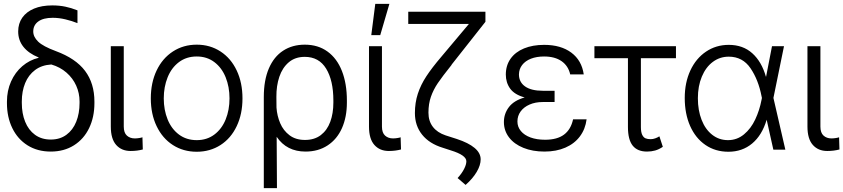

<svg xmlns="http://www.w3.org/2000/svg" viewBox="-20 -767 4322 984"><path d="M248 -739.3Q283.7 -739.3 314.5 -732.9Q345.2 -726.6 377 -713.9V-648.4Q349.1 -659.7 315.7 -667.7Q282.2 -675.8 250 -675.8Q202.1 -675.8 176.3 -657Q150.4 -638.2 150.4 -605.5Q150.4 -578.1 175.5 -553.7Q200.7 -529.3 266.6 -504.9Q368.2 -467.3 416 -403.6Q463.9 -339.8 463.9 -246.1V-238.3Q463.9 -167 436.8 -110.6Q409.7 -54.2 358.9 -22.2Q308.1 9.8 240.2 9.8Q171.9 9.8 121.1 -22.2Q70.3 -54.2 43 -110.6Q15.6 -167 15.6 -238.3V-246.1Q15.6 -302.2 36.6 -349.4Q57.6 -396.5 94.5 -428Q131.3 -459.5 177.7 -470.7V-472.7Q127 -493.2 100.1 -526.9Q73.2 -560.5 73.2 -605.5Q73.2 -646.5 94.2 -676.5Q115.2 -706.5 154.5 -722.9Q193.8 -739.3 248 -739.3ZM240.2 -51.8Q287.1 -51.8 320.3 -76.2Q353.5 -100.6 370.6 -143.1Q387.7 -185.5 387.7 -239.3V-247.1Q387.7 -289.6 370.6 -327.9Q353.5 -366.2 320.8 -394.8Q288.1 -423.3 243.2 -436.5Q193.8 -433.6 159.9 -408.2Q126 -382.8 108.9 -341.1Q91.8 -299.3 91.8 -247.1V-239.3Q91.8 -185.5 108.9 -143.1Q126 -100.6 159.4 -76.2Q192.9 -51.8 240.2 -51.8Z M614.3 -530.3V-118.2Q614.3 -86.4 630.4 -72Q646.5 -57.6 670.9 -57.6Q682.1 -57.6 693.8 -59.6Q705.6 -61.5 710 -63.5L711.9 -1Q683.1 6.8 649.4 6.8Q603 6.8 575.4 -24.2Q547.9 -55.2 547.9 -118.2V-530.3Z M752.9 -262.7Q752.9 -343.3 782.7 -405.8Q812.5 -468.3 866.2 -503.2Q919.9 -538.1 988.3 -538.1Q1056.6 -538.1 1110.1 -503.2Q1163.6 -468.3 1193.1 -405.8Q1222.7 -343.3 1222.7 -262.7Q1222.7 -182.6 1193.1 -120.4Q1163.6 -58.1 1110.1 -23.7Q1056.6 10.7 988.3 10.7Q919.4 10.7 866 -23.7Q812.5 -58.1 782.7 -120.4Q752.9 -182.6 752.9 -262.7ZM1156.2 -262.7Q1156.2 -321.8 1136.5 -370.8Q1116.7 -419.9 1078.6 -448.7Q1040.5 -477.5 988.3 -477.5Q935.5 -477.5 897.2 -448.7Q858.9 -419.9 839.1 -370.8Q819.3 -321.8 819.3 -262.7Q819.3 -203.6 839.1 -154.8Q858.9 -106 897.2 -77.4Q935.5 -48.8 988.3 -48.8Q1040.5 -48.8 1078.6 -77.4Q1116.7 -106 1136.5 -154.8Q1156.2 -203.6 1156.2 -262.7Z M1542 -538.1Q1609.9 -538.1 1658.4 -502.9Q1707 -467.8 1732.4 -403.1Q1757.8 -338.4 1757.8 -252V-241.2Q1757.8 -167.5 1732.7 -110.6Q1707.5 -53.7 1659.4 -22Q1611.3 9.8 1545.9 9.8Q1449.2 9.8 1397.9 -65.9L1399.4 197.3H1332V-269.5Q1332 -356 1357.9 -416.3Q1383.8 -476.6 1431.2 -507.3Q1478.5 -538.1 1542 -538.1ZM1397 -215.8Q1399.9 -173.3 1416 -135.5Q1432.1 -97.7 1463.9 -73.7Q1495.6 -49.8 1543 -49.8Q1591.8 -49.8 1624.3 -74.7Q1656.7 -99.6 1672.6 -142.8Q1688.5 -186 1688.5 -241.2V-252Q1688.5 -354.5 1651.6 -415Q1614.7 -475.6 1542 -475.6Q1492.7 -475.6 1460 -447.8Q1427.2 -419.9 1411.6 -373.5Q1396 -327.1 1396.5 -270.5Z M1937.5 -530.3V-118.2Q1937.5 -86.4 1953.6 -72Q1969.7 -57.6 1994.1 -57.6Q2005.4 -57.6 2017.1 -59.6Q2028.8 -61.5 2033.2 -63.5L2035.2 -1Q2006.3 6.8 1972.7 6.8Q1926.3 6.8 1898.7 -24.2Q1871.1 -55.2 1871.1 -118.2V-530.3ZM1903.3 -747.1H1975.6L1928.7 -586.9H1882.8Z M2467.8 -655.3 2299.8 -442.4Q2295.9 -438.5 2293 -432.6Q2246.6 -374.5 2223.9 -341.1Q2201.2 -307.6 2188.5 -271.2Q2175.8 -234.9 2175.8 -189.5Q2175.8 -146.5 2198.5 -116.9Q2221.2 -87.4 2263.7 -73.2L2321.3 -54.7Q2380.9 -35.2 2412.1 -9Q2443.4 17.1 2443.4 49.8Q2443.4 79.6 2423.1 114Q2402.8 148.4 2366.2 180.7L2325.2 145.5Q2346.7 122.1 2358.4 99.1Q2370.1 76.2 2370.1 59.6Q2370.1 28.3 2291 3.9L2249 -9.8Q2180.2 -30.8 2143.3 -76.9Q2106.4 -123 2106.4 -187.5Q2106.4 -240.7 2121.3 -286.4Q2136.2 -332 2165 -376Q2193.8 -419.9 2242.2 -476.6L2383.3 -644.5H2072.3V-707H2467.8Z M2668.9 -267.6Q2617.2 -281.7 2594.7 -312.7Q2572.3 -343.8 2572.3 -384.8Q2572.3 -431.6 2596.7 -466.1Q2621.1 -500.5 2665.5 -518.8Q2710 -537.1 2768.6 -537.1Q2854.5 -537.1 2908 -497.3Q2961.4 -457.5 2971.7 -385.7H2902.3Q2892.6 -429.2 2858.2 -453.4Q2823.7 -477.5 2768.6 -477.5Q2730 -477.5 2700.9 -466.1Q2671.9 -454.6 2656 -433.8Q2640.1 -413.1 2639.6 -385.7Q2639.6 -346.2 2671.1 -324Q2702.6 -301.8 2761.7 -301.8H2822.3V-244.1H2761.7Q2723.6 -244.1 2694.1 -231.2Q2664.6 -218.3 2648.2 -195.8Q2631.8 -173.3 2631.8 -144.5Q2631.8 -116.7 2649.4 -95.5Q2667 -74.2 2699 -62.5Q2731 -50.8 2773.4 -50.8Q2835.4 -50.8 2870.6 -77.1Q2905.8 -103.5 2917 -155.3H2986.3Q2980 -105.5 2952.1 -68.1Q2924.3 -30.8 2877.7 -10.5Q2831.1 9.8 2770.5 9.8Q2709.5 9.8 2662.4 -9.3Q2615.2 -28.3 2588.9 -62.7Q2562.5 -97.2 2562.5 -141.6Q2562.5 -184.1 2588.1 -218Q2613.8 -252 2668.9 -267.6Z M3444.3 -468.8H3264.6V-116.2Q3264.6 -89.4 3271.5 -75.7Q3278.3 -62 3288.8 -57.9Q3299.3 -53.7 3314.5 -53.7Q3326.2 -53.7 3337.9 -57.9Q3349.6 -62 3359.4 -68.4L3377 -14.6Q3356.9 -1 3337.4 4.4Q3317.9 9.8 3295.9 9.8Q3247.1 9.8 3222.7 -20.5Q3198.2 -50.8 3198.2 -116.2V-468.8H3026.4V-530.3H3444.3Z M3489.3 -264.6Q3489.3 -343.8 3518.1 -405.8Q3546.9 -467.8 3598.4 -502.4Q3649.9 -537.1 3714.8 -537.1Q3787.6 -537.1 3835.4 -494.1Q3883.3 -451.2 3905.3 -374H3906.2L3936.5 -530.3H3998L3943.8 -265.1L4004.9 0H3943.4L3909.2 -153.3Q3885.3 -73.7 3834.7 -31.5Q3784.2 10.7 3712.9 10.7Q3646 10.7 3595.2 -24.2Q3544.4 -59.1 3516.8 -121.6Q3489.3 -184.1 3489.3 -264.6ZM3710.9 -48.8Q3757.3 -48.8 3793 -78.4Q3828.6 -107.9 3850.6 -154.8Q3872.6 -201.7 3882.8 -254.9L3884.8 -265.1L3882.8 -274.4Q3866.7 -357.9 3826.4 -417.2Q3786.1 -476.6 3714.8 -476.6Q3668.9 -476.6 3633.1 -449.7Q3597.2 -422.9 3576.9 -374.3Q3556.6 -325.7 3556.6 -263.7Q3556.6 -201.7 3575.7 -152.8Q3594.7 -104 3629.9 -76.4Q3665 -48.8 3710.9 -48.8Z M4184.6 -530.3V-118.2Q4184.6 -86.4 4200.7 -72Q4216.8 -57.6 4241.2 -57.6Q4252.4 -57.6 4264.2 -59.6Q4275.9 -61.5 4280.3 -63.5L4282.2 -1Q4253.4 6.8 4219.7 6.8Q4173.3 6.8 4145.8 -24.2Q4118.2 -55.2 4118.2 -118.2V-530.3Z"/></svg>

Font: Pretendard JP Light
Style: Regular
Weight: 300
Designer: Base glyphs from Inter by Rasmus Andersson; Hangeul glyphs from Noto Sans CJK(Source Han Sans) by Jang Soo-young and Kan
Foundry: Kil Hyung-jin
Version: Version 1.309